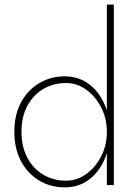

<svg xmlns="http://www.w3.org/2000/svg" viewBox="-20 -800 590 830"><path d="M442 -780V0H472V-780ZM42 -230Q42 -157 71 -103Q100 -49 149.5 -19.5Q199 10 259 10Q320 10 364 -23Q408 -56 432 -111.5Q456 -167 456 -230Q456 -294 432 -349Q408 -404 364 -437Q320 -470 259 -470Q199 -470 149.5 -440.5Q100 -411 71 -357.5Q42 -304 42 -230ZM73 -230Q73 -296 98.5 -343Q124 -390 167.5 -415.5Q211 -441 265 -441Q314 -441 354 -411.5Q394 -382 418 -334.5Q442 -287 442 -230Q442 -173 418 -125.5Q394 -78 354 -48.5Q314 -19 265 -19Q211 -19 167.5 -44.5Q124 -70 98.5 -117.5Q73 -165 73 -230Z"/></svg>

Font: Jost ExtraLight
Style: Regular
Weight: 250
Version: Version 3.710